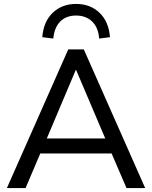

<svg xmlns="http://www.w3.org/2000/svg" viewBox="-20 -956 773 976"><path d="M15 0 327 -705H406L718 0H623L537 -200L580 -176H152L195 -200L110 0ZM365 -600 209 -231 185 -252H547L524 -231L367 -600ZM251 -760 195 -767Q201 -846 248 -891Q295 -936 367 -936Q439 -936 486 -891Q533 -846 539 -767L484 -760Q480 -816 448.5 -846.5Q417 -877 367 -877Q316 -877 286 -846.5Q256 -816 251 -760Z"/></svg>

Font: Nunito Sans 12pt ExtraLight 12pt Medium
Style: Regular
Weight: 500
Version: Version 3.101;gftools[0.9.27]